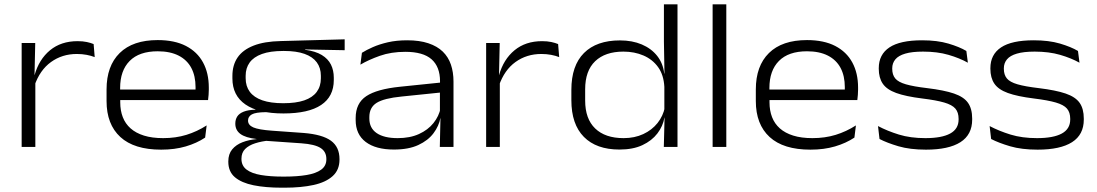

<svg xmlns="http://www.w3.org/2000/svg" viewBox="-20 -682 5090 891"><path d="M140 -284.5 125 -331 140.5 -333.5Q161 -406.5 212.2 -448.8Q263.5 -491 340 -491Q364.5 -491 383 -487Q401.5 -483 414.5 -477.5L419.5 -417Q403 -423.5 382 -427.5Q361 -431.5 336.5 -431.5Q268.5 -431.5 216.8 -394.2Q165 -357 140 -284.5ZM80.5 0V-482.5H143.5L140 -324L144 -320.5V0Z M728 12.5Q602.5 12.5 538.5 -46.2Q474.5 -105 474.5 -213V-267Q474.5 -376 535.5 -436Q596.5 -496 712 -496Q790 -496 842.8 -468.8Q895.5 -441.5 922.2 -392.2Q949 -343 949 -275.5V-265.5Q949 -254 948 -241.8Q947 -229.5 945.5 -217.5H886Q887 -233.5 887.2 -248.8Q887.5 -264 887.5 -277.5Q887.5 -329.5 867.8 -366.8Q848 -404 808.8 -424Q769.5 -444 712 -444Q626 -444 581.8 -399.2Q537.5 -354.5 537.5 -273.5V-246.5L538 -238.5V-207Q538 -169 549.8 -138.5Q561.5 -108 586 -86.2Q610.5 -64.5 648 -52.8Q685.5 -41 737 -41Q795.5 -41 845 -56.2Q894.5 -71.5 939 -100L932 -43.5Q893 -17.5 842 -2.5Q791 12.5 728 12.5ZM505.5 -217.5V-266.5H931.5V-217.5Z M1295.5 -155.5Q1179.5 -155.5 1119 -197.2Q1058.5 -239 1058.5 -318V-329.5Q1058.5 -380 1082.5 -415.2Q1106.5 -450.5 1156.5 -470.2Q1206.5 -490 1284 -491.5L1579.5 -499.5V-449L1395 -452.5L1395.5 -451Q1444 -444.5 1473.2 -426.8Q1502.5 -409 1515.8 -382.2Q1529 -355.5 1529 -321.5V-310.5Q1529 -234 1470.2 -194.8Q1411.5 -155.5 1295.5 -155.5ZM1291.5 137.5H1301Q1359 137.5 1402.5 130.2Q1446 123 1470.2 105.5Q1494.5 88 1494.5 57.5V55.5Q1494.5 22 1467.8 4.8Q1441 -12.5 1378.5 -17L1205.5 -29L1230.5 -30Q1193.5 -26.5 1164 -17Q1134.5 -7.5 1117.5 9.5Q1100.5 26.5 1100.5 54.5V55.5Q1100.5 87 1124.2 105Q1148 123 1191 130.2Q1234 137.5 1291.5 137.5ZM1287.5 189Q1212.5 189 1156.8 177.8Q1101 166.5 1070.2 140.5Q1039.5 114.5 1039.5 68.5V67Q1039.5 33 1057.5 11.2Q1075.5 -10.5 1105.5 -22Q1135.5 -33.5 1171.5 -36.5L1170 -37Q1119 -43 1095.5 -60.5Q1072 -78 1072 -108V-108.5Q1072 -127.5 1081 -141.5Q1090 -155.5 1110.8 -163.8Q1131.5 -172 1165.5 -173V-184L1254 -160.5L1213.5 -161.5Q1166 -161 1148.5 -151Q1131 -141 1131 -122.5Q1131 -101.5 1155.5 -90.8Q1180 -80 1242.5 -75.5L1389 -65Q1476 -58 1515.8 -29Q1555.5 0 1555.5 56.5V58.5Q1555.5 106.5 1523.8 135.2Q1492 164 1434.8 176.5Q1377.5 189 1300.5 189ZM1294.5 -203Q1353.5 -203 1392 -216.2Q1430.5 -229.5 1449.8 -255.5Q1469 -281.5 1469 -318.5V-330.5Q1469 -367 1450 -392.8Q1431 -418.5 1393.2 -432Q1355.5 -445.5 1298.5 -445.5H1294Q1234 -445.5 1195.5 -431.5Q1157 -417.5 1138.5 -391.8Q1120 -366 1120 -330.5V-319Q1120 -282 1139.2 -256Q1158.5 -230 1197.2 -216.5Q1236 -203 1294.5 -203Z M2021 0 2024 -135 2021.5 -147.5V-283L2022 -305Q2022 -372 1982.8 -406.8Q1943.5 -441.5 1861 -441.5Q1795 -441.5 1742.8 -423Q1690.5 -404.5 1652.5 -382L1659.5 -437Q1680 -450 1710 -463.2Q1740 -476.5 1780 -485.8Q1820 -495 1869.5 -495Q1927 -495 1968 -481.2Q2009 -467.5 2034.8 -442.5Q2060.5 -417.5 2072.5 -382.2Q2084.5 -347 2084.5 -303.5V0ZM1808 12Q1724 12 1677.2 -23.2Q1630.5 -58.5 1630.5 -125V-134.5Q1630.5 -203 1679.8 -235.8Q1729 -268.5 1836.5 -279.5L2031 -299.5L2033.5 -253.5L1843.5 -234Q1762 -226 1728 -204.8Q1694 -183.5 1694 -139V-132Q1694 -87.5 1728.2 -64.2Q1762.5 -41 1825.5 -41Q1882.5 -41 1924.2 -60Q1966 -79 1991.5 -110.8Q2017 -142.5 2025 -181.5L2037 -135.5H2024Q2017 -97.5 1991.8 -63.8Q1966.5 -30 1921.2 -9Q1876 12 1808 12Z M2295.5 -284.5 2280.5 -331 2296 -333.5Q2316.5 -406.5 2367.8 -448.8Q2419 -491 2495.5 -491Q2520 -491 2538.5 -487Q2557 -483 2570 -477.5L2575 -417Q2558.5 -423.5 2537.5 -427.5Q2516.5 -431.5 2492 -431.5Q2424 -431.5 2372.2 -394.2Q2320.5 -357 2295.5 -284.5ZM2236 0V-482.5H2299L2295.5 -324L2299.5 -320.5V0Z M2854.5 12Q2747.5 12 2689.5 -46.8Q2631.5 -105.5 2631.5 -217V-265Q2631.5 -377.5 2690 -436Q2748.5 -494.5 2857 -494.5Q2914 -494.5 2958.2 -475.8Q3002.5 -457 3029.8 -422.5Q3057 -388 3062.5 -340.5H3083.5L3063 -279Q3060 -334.5 3034 -370.5Q3008 -406.5 2966 -424.5Q2924 -442.5 2873 -442.5Q2788.5 -442.5 2742 -398Q2695.5 -353.5 2695.5 -267.5V-215.5Q2695.5 -130.5 2742 -85.8Q2788.5 -41 2874 -41Q2925 -41 2965.2 -59.8Q3005.5 -78.5 3031.5 -111.2Q3057.5 -144 3065.5 -185L3083 -136.5H3063.5Q3056.5 -96.5 3030.8 -62.8Q3005 -29 2961.2 -8.5Q2917.5 12 2854.5 12ZM3060.5 0 3064 -136.5 3063 -157V-328.5L3063.5 -344L3061 -489V-662H3124V0Z M3287 0V-662H3350.5V0Z M3741 12.5Q3615.5 12.5 3551.5 -46.2Q3487.5 -105 3487.5 -213V-267Q3487.5 -376 3548.5 -436Q3609.5 -496 3725 -496Q3803 -496 3855.8 -468.8Q3908.5 -441.5 3935.2 -392.2Q3962 -343 3962 -275.5V-265.5Q3962 -254 3961 -241.8Q3960 -229.5 3958.5 -217.5H3899Q3900 -233.5 3900.2 -248.8Q3900.5 -264 3900.5 -277.5Q3900.5 -329.5 3880.8 -366.8Q3861 -404 3821.8 -424Q3782.5 -444 3725 -444Q3639 -444 3594.8 -399.2Q3550.5 -354.5 3550.5 -273.5V-246.5L3551 -238.5V-207Q3551 -169 3562.8 -138.5Q3574.5 -108 3599 -86.2Q3623.5 -64.5 3661 -52.8Q3698.5 -41 3750 -41Q3808.5 -41 3858 -56.2Q3907.5 -71.5 3952 -100L3945 -43.5Q3906 -17.5 3855 -2.5Q3804 12.5 3741 12.5ZM3518.5 -217.5V-266.5H3944.5V-217.5Z M4277 12.5Q4203 12.5 4149.5 -3.2Q4096 -19 4061.5 -37L4054.5 -97Q4098 -74 4151.5 -57.5Q4205 -41 4274.5 -41Q4350 -41 4389.2 -62.2Q4428.5 -83.5 4428.5 -127.5V-130.5Q4428.5 -160.5 4413.5 -178Q4398.5 -195.5 4361.8 -206.2Q4325 -217 4259.5 -225Q4183 -234.5 4139 -250.5Q4095 -266.5 4076.5 -293.8Q4058 -321 4058 -363V-365.5Q4058 -429 4107.5 -462Q4157 -495 4259 -495Q4329.5 -495 4381 -479.8Q4432.5 -464.5 4464.5 -445.5L4471.5 -391Q4433 -412.5 4381.5 -427.5Q4330 -442.5 4263.5 -442.5Q4212.5 -442.5 4181 -433.2Q4149.5 -424 4135 -406.5Q4120.5 -389 4120.5 -365V-362.5Q4120.5 -335 4134.5 -318Q4148.5 -301 4183.8 -290.8Q4219 -280.5 4283 -273Q4361.5 -263.5 4407 -248Q4452.5 -232.5 4472 -205Q4491.5 -177.5 4491.5 -131.5V-127Q4491.5 -57 4437 -22.2Q4382.5 12.5 4277 12.5Z M4795 12.5Q4721 12.5 4667.5 -3.2Q4614 -19 4579.5 -37L4572.5 -97Q4616 -74 4669.5 -57.5Q4723 -41 4792.5 -41Q4868 -41 4907.2 -62.2Q4946.5 -83.5 4946.5 -127.5V-130.5Q4946.5 -160.5 4931.5 -178Q4916.5 -195.5 4879.8 -206.2Q4843 -217 4777.5 -225Q4701 -234.5 4657 -250.5Q4613 -266.5 4594.5 -293.8Q4576 -321 4576 -363V-365.5Q4576 -429 4625.5 -462Q4675 -495 4777 -495Q4847.5 -495 4899 -479.8Q4950.5 -464.5 4982.5 -445.5L4989.5 -391Q4951 -412.5 4899.5 -427.5Q4848 -442.5 4781.5 -442.5Q4730.5 -442.5 4699 -433.2Q4667.5 -424 4653 -406.5Q4638.5 -389 4638.5 -365V-362.5Q4638.5 -335 4652.5 -318Q4666.5 -301 4701.8 -290.8Q4737 -280.5 4801 -273Q4879.5 -263.5 4925 -248Q4970.5 -232.5 4990 -205Q5009.5 -177.5 5009.5 -131.5V-127Q5009.5 -57 4955 -22.2Q4900.5 12.5 4795 12.5Z"/></svg>

Font: Anek Gujarati SemiExpanded Light
Style: Regular
Weight: 300
Width: 6
Designer: Mrunmayee Ghaisas (Gujarati), Yesha Goshar (Latin)
Foundry: Ek Type
Version: Version 1.003